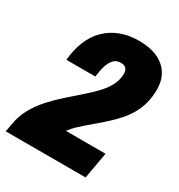

<svg xmlns="http://www.w3.org/2000/svg" viewBox="-182 -813 865 926"><g transform="rotate(30 250.5 -350.0)"><path d="M-15 0 -6 -48Q2 -96 25 -136.5Q48 -177 79.5 -212Q111 -247 146.5 -278.5Q182 -310 216 -339.5Q250 -369 278.5 -398.5Q307 -428 323.5 -459.5Q340 -491 340 -527Q340 -542 331.5 -553Q323 -564 301 -564Q283 -564 270 -555Q257 -546 247.5 -527Q238 -508 233 -481L227 -445H66Q71 -504 90.5 -551.5Q110 -599 143.5 -632Q177 -665 223 -682.5Q269 -700 326 -700Q385 -700 427.5 -681Q470 -662 493 -626Q516 -590 516 -539Q516 -497 506.5 -461.5Q497 -426 479.5 -396Q462 -366 438.5 -340Q415 -314 387.5 -289Q360 -264 330 -239Q300 -214 271 -187Q261 -178 252 -167.5Q243 -157 235 -147H456L430 0Z"/></g></svg>

Font: Archivo Condensed Black
Style: Italic
Weight: 900
Width: 3
Italic angle: -10°
Designer: Hector Gatti
Foundry: Omnibus-Type
Version: Version 2.001